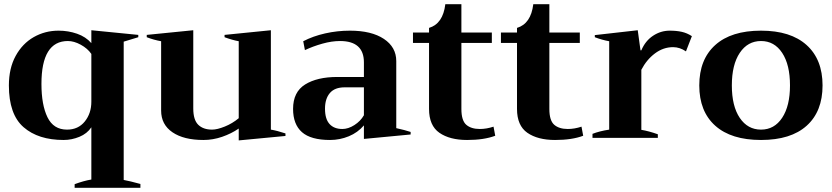

<svg xmlns="http://www.w3.org/2000/svg" viewBox="-20 -652 3933 908"><path d="M333 219Q376 203 412 197V-50Q392 -20 355.5 -5Q319 10 281 10Q161 10 91.5 -50.5Q22 -111 22 -248Q22 -329 54 -387.5Q86 -446 139.5 -476.5Q193 -507 257 -507Q303 -507 344.5 -492.5Q386 -478 412 -448V-509L634 -487V-476Q600 -465 565 -455V199Q593 204 644 218V236H333ZM412 -171V-397Q394 -423 362 -440.5Q330 -458 301 -458Q176 -458 176 -255Q176 -156 204.5 -97.5Q233 -39 297 -39Q350 -39 381 -77.5Q412 -116 412 -171Z M1330 -21V-9L1109 12V-44Q1074 -20 1030.5 -5Q987 10 942 10Q849 10 795.5 -26.5Q742 -63 742 -129V-457Q708 -463 674 -476V-487L894 -509V-139Q894 -85 917.5 -62Q941 -39 983 -39Q1007 -39 1043 -53.5Q1079 -68 1109 -93V-457Q1077 -463 1042 -476V-487L1261 -509V-39Q1291 -34 1330 -21Z M1366 -137Q1366 -217 1423 -252.5Q1480 -288 1575 -288H1701V-357Q1701 -458 1588 -458Q1549 -458 1504.5 -445.5Q1460 -433 1422 -415L1414 -457Q1460 -481 1517.5 -494Q1575 -507 1635 -507Q1737 -507 1795.5 -468Q1854 -429 1854 -363V-46Q1895 -37 1922 -28V-16L1701 5V-59Q1672 -25 1629.5 -7.5Q1587 10 1541 10Q1450 10 1408 -27Q1366 -64 1366 -137ZM1701 -107V-239H1610Q1563 -239 1540 -212Q1517 -185 1517 -138Q1517 -89 1538.5 -65.5Q1560 -42 1599 -42Q1627 -42 1656 -60.5Q1685 -79 1701 -107Z M2322 -10Q2269 10 2189 10Q2107 10 2058 -24Q2009 -58 2009 -137V-449H1933V-498H2009V-520Q2075 -540 2086 -632H2162V-498H2306V-449H2162V-137Q2162 -82 2185 -62Q2208 -42 2249 -42Q2281 -42 2314 -53Z M2738 -10Q2685 10 2605 10Q2523 10 2474 -24Q2425 -58 2425 -137V-449H2349V-498H2425V-520Q2491 -540 2502 -632H2578V-498H2722V-449H2578V-137Q2578 -82 2601 -62Q2624 -42 2665 -42Q2697 -42 2730 -53Z M2782 -19Q2815 -32 2861 -39V-457Q2827 -463 2793 -476V-486L2996 -509L3009 -414H3013Q3032 -459 3068.5 -483Q3105 -507 3147 -507Q3179 -507 3204 -501.5Q3229 -496 3252 -481L3224 -409Q3195 -429 3163 -429Q3117 -429 3077.5 -399.5Q3038 -370 3013 -322V-38Q3049 -32 3091 -17V0H2782Z M3287 -248Q3287 -371 3362.5 -439Q3438 -507 3579 -507Q3719 -507 3794.5 -439Q3870 -371 3870 -248Q3870 -125 3795 -57.5Q3720 10 3579 10Q3438 10 3362.5 -57.5Q3287 -125 3287 -248ZM3716 -248Q3716 -346 3679 -402Q3642 -458 3579 -458Q3516 -458 3478.5 -402Q3441 -346 3441 -248Q3441 -150 3478.5 -94.5Q3516 -39 3579 -39Q3642 -39 3679 -95Q3716 -151 3716 -248Z"/></svg>

Font: Trirong
Style: Bold
Weight: 700
Designer: Katatrad Team
Foundry: CadsonDemak
Version: Version 1.001